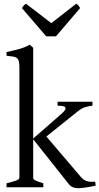

<svg xmlns="http://www.w3.org/2000/svg" viewBox="-20 -994 528 1019"><path d="M14.6 0V-21Q46.9 -29.3 64.9 -35.6Q83 -42 83 -50.8V-632.8Q83 -655.3 80.3 -667.5Q77.6 -679.7 70.1 -685.8Q62.5 -691.9 49.1 -693.8Q35.6 -695.8 14.6 -698.2V-717.8Q48.3 -724.6 80.8 -733.6Q113.3 -742.7 138.2 -756.8L156.2 -740.2V-258.8L306.6 -390.1Q322.8 -404.3 326.2 -412.8Q329.6 -421.4 325 -425.8Q320.3 -430.2 309.3 -431.6Q298.3 -433.1 285.6 -433.1V-454.1H470.7V-433.1Q449.2 -430.7 431.2 -425Q413.1 -419.4 392.6 -402.8L226.1 -269.5L409.7 -54.2Q416.5 -46.4 423.8 -41.3Q431.2 -36.1 439.9 -33.2Q448.7 -30.3 459.7 -29.5Q470.7 -28.8 484.9 -29.8L487.8 -8.8Q473.6 -5.4 459.7 -2.9Q445.8 -0.5 433.8 1.2Q421.9 2.9 412.4 3.9Q402.8 4.9 397.9 4.9Q377.4 4.9 365 -1Q352.5 -6.8 341.8 -21L156.2 -254.9V-50.8Q156.2 -46.9 158 -43.9Q159.7 -41 165 -37.8Q170.4 -34.7 181.2 -30.8Q191.9 -26.9 210 -21V0ZM277.3 -801.3H225.1L96.2 -951.2Q99.6 -956.1 102.1 -959.5Q104.5 -962.9 106.7 -965.3Q108.9 -967.8 111.6 -969.7Q114.3 -971.7 118.2 -974.1L252.4 -871.1L384.3 -974.1Q392.6 -969.7 396 -965.3Q399.4 -960.9 405.3 -951.2Z"/></svg>

Font: Gentium Plus Viet
Style: Regular
Weight: 400
Designer: J. Victor Gaultney, Annie Olsen, Iska Routamaa, Becca Hirsbrunner
Foundry: SIL International
Version: Version 5.000